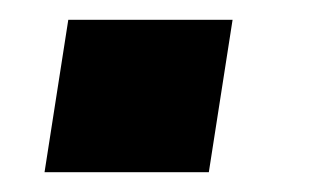

<svg xmlns="http://www.w3.org/2000/svg" viewBox="-20 -174 337 194"><path d="M25 0 49 -154H215L191 0Z"/></svg>

Font: Nunito Sans 6pt
Style: Bold Italic
Weight: 700
Italic angle: -9°
Version: Version 3.101;gftools[0.9.27]